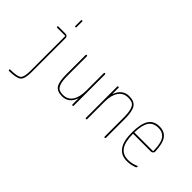

<svg xmlns="http://www.w3.org/2000/svg" viewBox="-85 -1350 2171 2171"><g transform="rotate(45 1000.0 -265.0)"><path d="M105.5 230.5Q95.7 230.5 95.2 220.2Q94.7 210 106.4 210Q217.8 209 246.6 183.1Q275.4 157.2 275.4 59.6V-495.1Q275.4 -500 269.5 -500H144.5Q134.8 -500 134.8 -509.8Q134.8 -519.5 144.5 -519.5H259.8Q274.4 -519.5 284.7 -509.8Q294.9 -500 294.9 -485.4V59.6Q294.9 165 259.8 197.3Q224.6 229.5 105.5 230.5ZM275.4 -660.2V-750Q275.4 -759.8 285.2 -759.8Q294.9 -759.8 294.9 -750V-660.2Q294.9 -650.4 285.2 -650.4Q275.4 -650.4 275.4 -660.2Z M730.5 9.8Q651.4 9.8 620.6 -36.1Q589.8 -82 589.8 -200.2V-509.8Q589.8 -519.5 600.1 -519.5Q610.4 -519.5 610.4 -509.8V-200.2Q610.4 -121.1 624 -79.1Q637.7 -37.1 661.6 -23.4Q685.5 -9.8 730.5 -9.8Q801.8 -9.8 840.8 -67.4Q879.9 -125 879.9 -230.5V-509.8Q879.9 -519.5 890.1 -519.5Q900.4 -519.5 900.4 -509.8V-9.8Q900.4 0 890.1 0Q879.9 0 879.9 -9.8V-101.6Q879.9 -102.5 878.9 -102.5Q877 -102.5 877 -100.6Q835.9 9.8 730.5 9.8Z M1094.7 -9.8V-509.8Q1094.7 -519.5 1105 -519.5Q1115.2 -519.5 1115.2 -509.8V-415Q1115.2 -414.1 1116.2 -414.1Q1118.2 -414.1 1118.2 -416Q1162.1 -530.3 1269.5 -530.3Q1350.6 -530.3 1382.8 -481.4Q1415 -432.6 1415 -309.6V-9.8Q1415 0 1404.8 0Q1394.5 0 1394.5 -9.8V-309.6Q1394.5 -392.6 1380.4 -437.5Q1366.2 -482.4 1341.3 -496.1Q1316.4 -509.8 1269.5 -509.8Q1196.3 -509.8 1155.8 -451.2Q1115.2 -392.6 1115.2 -290V-9.8Q1115.2 0 1105 0Q1094.7 0 1094.7 -9.8Z M1753.9 -509.8Q1675.8 -509.8 1638.7 -456.5Q1601.6 -403.3 1598.6 -286.1Q1598.6 -280.3 1604.5 -280.3H1892.6Q1898.4 -280.3 1899.4 -285.2Q1898.4 -356.4 1885.7 -403.3Q1873 -450.2 1851.1 -472.2Q1829.1 -494.1 1806.6 -502Q1784.2 -509.8 1753.9 -509.8ZM1768.6 9.8Q1578.1 9.8 1579.1 -259.8Q1579.1 -399.4 1621.1 -464.8Q1663.1 -530.3 1753.9 -530.3Q1835.9 -530.3 1875.5 -473.6Q1915 -417 1918.9 -294.9Q1919.9 -281.2 1909.2 -270.5Q1898.4 -259.8 1883.8 -259.8H1604.5Q1599.6 -259.8 1598.6 -255.9Q1599.6 -129.9 1641.1 -69.8Q1682.6 -9.8 1768.6 -9.8Q1828.1 -9.8 1887.7 -36.1Q1891.6 -38.1 1895.5 -36.1Q1899.4 -34.2 1899.4 -30.3Q1899.4 -19.5 1888.7 -13.7Q1829.1 9.8 1768.6 9.8Z"/></g></svg>

Font: Rounded-X Mgen+ 2m thin
Style: Regular
Weight: 100
Designer: [Source Han Sans]
Ryoko NISHIZUKA  (kana & ideographs); Paul D. Hunt (Latin, Greek & Cyrillic); Wenlong ZHANG  (bopomofo
Version: Version 1.059.20150602